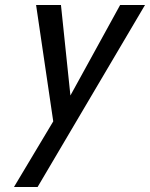

<svg xmlns="http://www.w3.org/2000/svg" viewBox="-20 -510 603 772"><path d="M131.1 242 563.1 -490H463.1L263.1 -126L225.1 -490H125.1L194.1 -22L36.1 242Z"/></svg>

Font: Cabin Condensed
Style: Regular
Weight: 400
Italic angle: -13°
Designer: Pablo Impallari
Foundry: Pablo Impallari. www.impallari.com Igino Marini. www.ikern.com
Version: Version 1.006